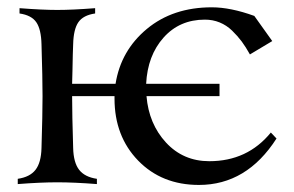

<svg xmlns="http://www.w3.org/2000/svg" viewBox="-20 -511 817 533"><path d="M686 -466.8 735.8 -397 673.8 -359.9Q662.1 -380.9 650.9 -396Q639.6 -411.1 624.3 -426Q608.9 -440.9 589.8 -448.7Q570.8 -456.5 548.8 -456.5Q478.5 -456.5 434.1 -406.7Q389.6 -356.9 385.7 -278.3H589.4V-244.1H386.7Q393.1 -167 440.9 -115.2Q488.8 -63.5 561 -63.5Q667 -63.5 731.9 -143.1L747.6 -126.5Q665 2.4 532.2 2.4Q429.2 2.4 363.5 -65.2Q297.9 -132.8 297.9 -237.3V-244.1H180.2Q180.2 -193.8 183.1 -100.1Q184.1 -59.6 199.7 -39.6Q215.3 -19.5 249 -14.6V0Q185.5 -4.9 139.2 -4.9Q92.8 -4.9 29.3 0V-14.6Q63 -19.5 78.6 -39.6Q94.2 -59.6 95.2 -100.1Q98.1 -193.8 98.1 -244.1Q98.1 -294.4 95.2 -388.2Q94.2 -429.7 80.8 -449.2Q67.4 -468.8 34.2 -473.6V-488.3Q97.7 -483.4 139.2 -483.4Q180.7 -483.4 244.1 -488.3V-473.6Q210.9 -468.8 197.5 -449.2Q184.1 -429.7 183.1 -388.2Q182.6 -378.4 182.1 -360.1Q181.6 -341.8 181.2 -316.2Q180.7 -290.5 180.2 -278.3H300.8Q315.4 -370.6 387.7 -430.7Q460 -490.7 567.9 -490.7Q620.1 -490.7 686 -466.8Z"/></svg>

Font: Flanker
Style: Regular
Weight: 400
Designer: Flanker
Foundry: Flanker
Version: Version 2.027